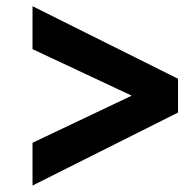

<svg xmlns="http://www.w3.org/2000/svg" viewBox="-20 -627 602 607"><path d="M82.8 -175.6 395.2 -324V-325.2L82.8 -471.6V-607.4L542.8 -378V-271.2L82.8 -40.4Z"/></svg>

Font: Fixel Italic Variable Display Thin
Style: Italic
Weight: 100
Italic angle: -10°
Designer: AlfaBravo + MacPaw
Foundry: Kyrylo Tkachov, Marchela Mozhyna, Serhii Makarenko, Maria Weinstein, Zakhar Kryvoshyya
Version: Version 1.210;Glyphs 3.2 (3217)